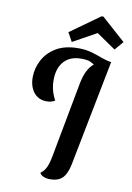

<svg xmlns="http://www.w3.org/2000/svg" viewBox="-99 -956 712 1039"><g transform="rotate(10 257.0 -436.5)"><path d="M251 22Q232 22 215.5 15.5Q199 9 194 -4Q212 -16 223 -37.5Q234 -59 242 -100L320 -516Q335 -596 376 -630L375 -632Q369 -636 354 -643Q339 -650 304 -650Q244 -650 210.5 -613Q177 -576 177 -510Q177 -453 205 -402Q185 -390 160 -390Q115 -390 89 -422Q63 -454 63 -506Q63 -554 86.5 -599.5Q110 -645 158 -674Q206 -703 280 -703Q321 -703 353.5 -693.5Q386 -684 413.5 -673.5Q441 -663 466 -660H467L353 -78Q342 -24 318.5 -1Q295 22 251 22ZM238 -730 211 -779 373 -895H383L514 -778L473 -730L368 -802Z"/></g></svg>

Font: Sansita Swashed
Style: Regular
Weight: 400
Designer: Pablo Cosgaya
Foundry: Omnibus-Type
Version: Version 1.003; ttfautohint (v1.8.3)